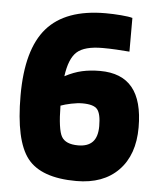

<svg xmlns="http://www.w3.org/2000/svg" viewBox="-49 -680 607 732"><g transform="rotate(5 254.5 -313.5)"><path d="M270 10Q135 10 82.5 -57Q30 -124 30 -297Q30 -473 101.5 -555Q173 -637 326 -637Q355 -637 385.5 -634.5Q416 -632 429 -628V-499Q405 -501 378.5 -502.5Q352 -504 326 -504Q257 -504 228 -478Q199 -452 190 -384Q224 -402 255.5 -409Q287 -416 324 -416Q407 -416 448 -366Q489 -316 489 -214Q489 -109 431 -49.5Q373 10 270 10ZM339 -206Q339 -253 325 -270Q311 -287 268 -287Q249 -287 225 -282Q201 -277 185 -271Q186 -180 201.5 -153Q217 -126 265 -126Q302 -126 320.5 -145.5Q339 -165 339 -206Z"/></g></svg>

Font: Blinker
Style: Bold
Weight: 700
Designer: Juergen Huber
Foundry: supertype
Version: Version 1.015;PS 1.15;hotconv 1.0.88;makeotf.lib2.5.647800; 